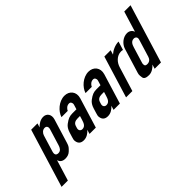

<svg xmlns="http://www.w3.org/2000/svg" viewBox="-41 -1272 2066 2066"><g transform="rotate(-45 992.5 -238.5)"><path d="M324.8 -430 338.8 -476H242.8L39.2 190H135.2L208 -48C217.2 -12.7 242.8 5 284.8 5C316.1 5 341.6 -4.3 361.4 -23C394.7 -54.6 402.6 -63.2 414.8 -103L498.6 -377C516.6 -436 486 -483 432 -483C387.1 -483 348.9 -455.9 324.8 -430ZM358.9 -388C387.1 -388 399.1 -365.5 389.7 -335L332.9 -149C324.3 -121 309.1 -90 271.8 -90C236.8 -90 227.9 -113.1 238.9 -149L295.7 -335C303.6 -360.8 326.8 -388 358.9 -388Z M669.3 -48 654.7 0H750.7L854.9 -341C879.7 -422.2 827.9 -482 754 -482C668.1 -482 589.9 -409.5 568.9 -341H663.9C674.3 -364.3 698.2 -388 729.3 -388C741.9 -388 750.5 -383.3 755 -374C764.1 -355 760.9 -347.5 754.9 -328L742.4 -287H678.4C658.4 -287 640.3 -283.8 624 -277.5C607.7 -271.2 588.1 -259.3 565.1 -242C542.2 -224.7 525.3 -198.3 514.5 -163L498 -109C492.3 -90.3 485.2 -70.7 490.9 -50C498.2 -12.7 522.8 6 564.8 6C610.2 6 645 -21.2 669.3 -48ZM682.5 -209H718.5L704.5 -163C694.2 -129.4 680.5 -90 637.2 -90C610.6 -90 594.9 -111.9 603.4 -140L610.8 -164C620.2 -194.9 644.4 -209 682.5 -209Z M1035.3 -48 1020.7 0H1116.7L1220.9 -341C1245.7 -422.2 1193.9 -482 1120 -482C1034.1 -482 955.9 -409.5 934.9 -341H1029.9C1040.3 -364.3 1064.2 -388 1095.3 -388C1107.9 -388 1116.5 -383.3 1121 -374C1130.1 -355 1126.9 -347.5 1120.9 -328L1108.4 -287H1044.4C1024.4 -287 1006.3 -283.8 990 -277.5C973.7 -271.2 954.1 -259.3 931.1 -242C908.2 -224.7 891.3 -198.3 880.5 -163L864 -109C858.3 -90.3 851.2 -70.7 856.9 -50C864.2 -12.7 888.8 6 930.8 6C976.2 6 1011 -21.2 1035.3 -48ZM1048.5 -209H1084.5L1070.5 -163C1060.2 -129.4 1046.5 -90 1003.2 -90C976.6 -90 960.9 -111.9 969.4 -140L976.8 -164C986.2 -194.9 1010.4 -209 1048.5 -209Z M1548.2 -384 1578.2 -482C1524.7 -482 1470.5 -455.4 1436.8 -425L1452.3 -476H1356.3L1210.8 0H1306.8L1392.1 -279C1408.5 -332.7 1455 -388 1522.4 -388C1531.6 -388 1540.7 -386.3 1548.2 -384Z M1705.5 -482C1641.6 -482 1587.6 -430 1572 -379L1493.4 -122C1481.7 -83.8 1476.8 -77.8 1485.1 -29.5C1489.2 -5.8 1512.9 6 1556.3 6C1600.5 6 1638.1 -23.1 1661.1 -49L1646.1 0H1742.1L1946 -667H1850L1777.9 -431C1769 -460.2 1742.8 -482 1705.5 -482ZM1750.9 -344.5C1749.1 -337.5 1747.2 -330.7 1745.2 -324L1688.6 -139C1680.9 -113.9 1662.3 -91 1626.9 -91C1608.3 -91 1597.6 -96.3 1594.8 -107C1589.6 -127.4 1594.2 -137.6 1598.9 -153L1651.2 -324C1660.6 -354.7 1676.5 -389 1717 -389C1739.7 -389 1758 -371.8 1750.9 -344.5Z"/></g></svg>

Font: Din Kursivschrift
Style: Eng
Weight: 400
Version: Version 1.089